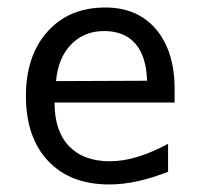

<svg xmlns="http://www.w3.org/2000/svg" viewBox="-20 -485 540 517"><path d="M450.2 -245.1V-209H127V-207Q127 -131.8 166 -91.3Q205.1 -50.8 275.4 -50.8Q311.5 -50.8 350.1 -62.5Q388.7 -74.2 432.6 -97.7V-22.5Q390.6 -5.9 351.1 2.9Q311.5 11.7 274.4 11.7Q168.9 11.7 109.4 -51.8Q49.8 -115.2 49.8 -226.6Q49.8 -335 107.9 -399.9Q166 -464.8 263.7 -464.8Q350.6 -464.8 400.4 -405.8Q450.2 -346.7 450.2 -245.1ZM376 -267.6Q374 -333 344.7 -367.2Q315.4 -401.4 259.8 -401.4Q207 -401.4 171.9 -365.7Q136.7 -330.1 130.9 -266.6Z"/></svg>

Font: BabelStone Xiangqi
Style: Regular
Weight: 400
Designer: Andrew West
Foundry: BabelStone
Version: Version 11.000 June 09, 2018